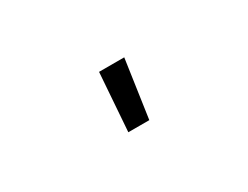

<svg xmlns="http://www.w3.org/2000/svg" viewBox="-32 -894 564 436"><g transform="rotate(-30 250.0 -676.0)"><path d="M217 -600 228 -752H294L272 -600Z"/></g></svg>

Font: Iosevka Curly Light
Style: Regular
Weight: 300
Monospace: yes
Designer: Belleve Invis
Foundry: Belleve Invis
Version: Version 22.1.2; ttfautohint (v1.8.4)